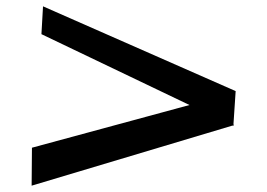

<svg xmlns="http://www.w3.org/2000/svg" viewBox="-20 -624 845 607"><path d="M718 -230 720 -229 718 -228V-226L715 -227L80 -37L81 -157L579 -292L111 -516L116 -604L725 -336Z"/></svg>

Font: OpenDyslexic
Style: Regular
Weight: 400
Designer: Abbie Gonzalez
Version: Version 0.920;hotconv 1.0.109;makeotfexe 2.5.65596